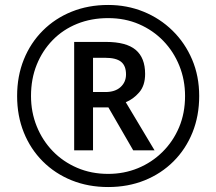

<svg xmlns="http://www.w3.org/2000/svg" viewBox="-20 -744 872 774"><path d="M279 -138V-575H407Q489 -575 527 -543Q565 -511 565 -446Q565 -399 541 -371.5Q517 -344 487 -332L603 -138H517L417 -311H355V-138ZM405 -373Q444 -373 466 -393Q488 -413 488 -444Q488 -479 468 -495Q448 -511 404 -511H355V-373ZM416 10Q336 10 269 -17Q202 -44 152.5 -93.5Q103 -143 76 -210Q49 -277 49 -357Q49 -437 76 -504Q103 -571 152.5 -620.5Q202 -670 269 -697Q336 -724 416 -724Q492 -724 558.5 -697Q625 -670 675.5 -620.5Q726 -571 754.5 -504Q783 -437 783 -357Q783 -277 756 -210Q729 -143 679.5 -93.5Q630 -44 563 -17Q496 10 416 10ZM416 -43Q480 -43 536 -66Q592 -89 635 -131.5Q678 -174 702 -231Q726 -288 726 -357Q726 -422 703 -479Q680 -536 638.5 -579Q597 -622 540.5 -646.5Q484 -671 416 -671Q348 -671 291 -648Q234 -625 192.5 -582.5Q151 -540 128 -483Q105 -426 105 -357Q105 -292 128 -235Q151 -178 192.5 -135Q234 -92 291 -67.5Q348 -43 416 -43Z"/></svg>

Font: Noto Sans Hebrew
Style: Regular
Weight: 400
Designer: Monotype Design Team
Foundry: Monotype Imaging Inc.
Version: Version 2.003;January 10, 2023;FontCreator 14.0.0.2877 64-bi